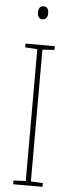

<svg xmlns="http://www.w3.org/2000/svg" viewBox="-61 -940 360 971"><g transform="rotate(5 119.0 -455.0)"><path d="M120 -910C100 -910 94 -893 94 -877C94 -859 101 -844 119 -844C138 -844 146 -858 146 -877C146 -893 141 -910 120 -910ZM194 0V-19L133 -22V-691L194 -695V-714H45V-695L107 -691V-22L45 -19V0Z"/></g></svg>

Font: Noto Sans Sinhala UI Condensed Thin
Style: Regular
Weight: 100
Width: 3
Designer: Jelle Bosma - Monotype Design Team
Foundry: Monotype Imaging Inc.
Version: Version 2.006